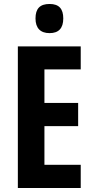

<svg xmlns="http://www.w3.org/2000/svg" viewBox="-20 -948 475 968"><path d="M230 -928C181 -928 159 -904 159 -855C159 -806 184 -781 230 -781C276 -781 299 -806 299 -855C299 -903 278 -928 230 -928ZM387 0V-117H204V-312H374V-429H204V-598H387V-714H70V0Z"/></svg>

Font: Noto Sans Tamil ExtraCondensed
Style: Bold
Weight: 700
Width: 2
Designer: Jelle Bosma - Monotype Design Team
Foundry: Monotype Imaging Inc.
Version: Version 2.004